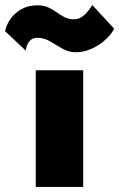

<svg xmlns="http://www.w3.org/2000/svg" viewBox="-92 -737 470 757"><path d="M49 -460V0H236V-460ZM-72 -614 10 -537Q10 -545 14 -557Q18 -569 28 -578.5Q38 -588 56 -588Q82 -588 106 -573.5Q130 -559 154.5 -545Q179 -531 206 -531Q241 -531 273 -546.5Q305 -562 327.5 -584Q350 -606 358 -624L272 -717Q257 -693 239.5 -677Q222 -661 200 -661Q178 -661 162 -669.5Q146 -678 131.5 -688.5Q117 -699 99 -707.5Q81 -716 56 -716Q19 -716 -8 -700.5Q-35 -685 -51 -662Q-67 -639 -72 -614Z"/></svg>

Font: Jost Black
Style: Regular
Weight: 900
Version: Version 3.710